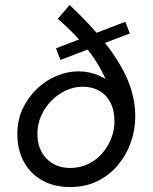

<svg xmlns="http://www.w3.org/2000/svg" viewBox="-20 -745 616 775"><path d="M263 10Q199 10 151 -16.5Q103 -43 76.5 -91.5Q50 -140 50 -205Q50 -260 71.5 -306Q93 -352 128.5 -386Q164 -420 208 -438.5Q252 -457 297 -457Q342 -457 381.5 -439Q421 -421 464 -386H423Q408 -425 389.5 -460Q371 -495 346 -529Q321 -563 288.5 -597.5Q256 -632 213 -669L261 -725Q319 -670 363 -620.5Q407 -571 438 -525.5Q469 -480 488.5 -438Q508 -396 517 -355.5Q526 -315 526 -275Q526 -221 508 -170Q490 -119 456 -78.5Q422 -38 373.5 -14Q325 10 263 10ZM263 -67Q303 -67 336 -83Q369 -99 392.5 -126Q416 -153 429 -186.5Q442 -220 442 -255Q442 -300 425.5 -331.5Q409 -363 380 -379Q351 -395 313 -395Q279 -395 246.5 -380Q214 -365 188 -339Q162 -313 146.5 -278.5Q131 -244 131 -205Q131 -142 168 -104.5Q205 -67 263 -67ZM206 -550 486 -657 504 -610 224 -503Z"/></svg>

Font: Jost
Style: Italic
Weight: 400
Italic angle: -5°
Version: Version 3.710